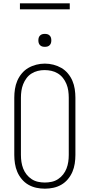

<svg xmlns="http://www.w3.org/2000/svg" viewBox="-20 -1128 540 1156"><path d="M250 8Q224 8 198.5 2.5Q173 -3 150.5 -16Q128 -29 111 -49.5Q94 -70 84 -93.5Q74 -117 70 -143Q66 -169 66 -195V-540Q66 -566 70 -592Q74 -618 84 -641.5Q94 -665 111 -685.5Q128 -706 150.5 -719Q173 -732 198.5 -738.5Q224 -745 250 -745Q276 -745 301.5 -738.5Q327 -732 349.5 -719Q372 -706 389 -685.5Q406 -665 416 -641.5Q426 -618 430 -592Q434 -566 434 -540V-195Q434 -169 430 -143Q426 -117 416 -93.5Q406 -70 389 -49.5Q372 -29 349.5 -16Q327 -3 301.5 2.5Q276 8 250 8ZM250 -29Q271 -29 291.5 -33.5Q312 -38 329.5 -49.5Q347 -61 360 -77.5Q373 -94 380.5 -113.5Q388 -133 391 -153.5Q394 -174 394 -195V-540Q394 -561 391 -582Q388 -603 380 -622.5Q372 -642 359 -658.5Q346 -675 328 -686Q310 -697 289.5 -701.5Q269 -706 248 -706Q227 -706 207 -701Q187 -696 169.5 -685Q152 -674 139.5 -657Q127 -640 119.5 -621Q112 -602 109 -581.5Q106 -561 106 -540V-195Q106 -174 109 -153.5Q112 -133 119.5 -113.5Q127 -94 140 -77.5Q153 -61 170.5 -49.5Q188 -38 208.5 -33.5Q229 -29 250 -29ZM250 -846Q242 -846 234.5 -848Q227 -850 221 -856Q215 -862 213 -869.5Q211 -877 211 -885Q211 -893 213 -900.5Q215 -908 221 -914Q227 -920 234.5 -922Q242 -924 250 -924Q258 -924 265.5 -922Q273 -920 279 -914Q285 -908 287 -900.5Q289 -893 289 -885Q289 -877 287 -869.5Q285 -862 279 -856Q273 -850 265.5 -848Q258 -846 250 -846ZM100 -1072V-1108H400V-1072Z"/></svg>

Font: Iosevka Slab Extralight
Style: Regular
Weight: 200
Monospace: yes
Designer: Belleve Invis
Foundry: Belleve Invis
Version: Version 11.1.1; ttfautohint (v1.8.3)